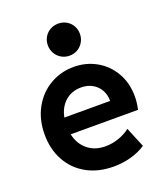

<svg xmlns="http://www.w3.org/2000/svg" viewBox="-141 -858 832 962"><g transform="rotate(-20 275.5 -376.5)"><path d="M28.3 -260.7Q28.3 -340.8 62.3 -402.1Q96.2 -463.4 153.8 -496.8Q211.4 -530.3 280.3 -530.3Q345.2 -530.3 399.7 -500Q454.1 -469.7 486.3 -414.3Q518.6 -358.9 518.6 -287.1Q518.6 -270.5 516.8 -255.1Q515.1 -239.7 510.7 -217.8H151.4Q163.1 -164.1 201.2 -132.8Q239.3 -101.6 295.9 -101.6Q333 -101.6 368.2 -114.3Q403.3 -127 427.7 -146.5L471.7 -40Q439.9 -18.1 395 -5.1Q350.1 7.8 299.8 7.8Q218.3 7.8 156.7 -26.4Q95.2 -60.5 61.8 -121.6Q28.3 -182.6 28.3 -260.7ZM394.5 -307.6Q394.5 -340.8 379.9 -366.5Q365.2 -392.1 339.4 -406.5Q313.5 -420.9 280.3 -420.9Q229.5 -420.9 195.1 -390.4Q160.6 -359.9 150.4 -307.6ZM196.3 -675.8Q196.3 -699.2 207.5 -718.8Q218.8 -738.3 238.5 -749.5Q258.3 -760.7 282.2 -760.7Q305.7 -760.7 325.2 -749.5Q344.7 -738.3 356 -718.8Q367.2 -699.2 367.2 -675.8Q367.2 -652.3 356 -632.6Q344.7 -612.8 325.2 -601.3Q305.7 -589.8 282.2 -589.8Q258.3 -589.8 238.5 -601.3Q218.8 -612.8 207.5 -632.6Q196.3 -652.3 196.3 -675.8Z"/></g></svg>

Font: Reddit Sans Chocolate
Style: Bold
Weight: 700
Designer: Stephen Hutchings
Foundry: Reddit
Version: Version 1.011